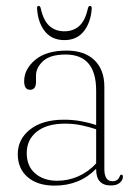

<svg xmlns="http://www.w3.org/2000/svg" viewBox="-20 -602 438 632"><path d="M38.5 -94.5Q38.5 -144 79.2 -176Q120 -208 190.5 -208Q220.5 -208 247.2 -203Q274 -198 296.5 -190.5V-304Q296.5 -422.5 196 -422.5Q145.5 -422.5 122 -401Q98.5 -379.5 98.5 -353.5V-332.5Q98.5 -306.5 79 -306.5Q59.5 -306.5 59.5 -334.5Q59.5 -374.5 96 -405Q132.5 -435.5 199.5 -435.5Q258 -435.5 290.8 -404Q323.5 -372.5 323.5 -316.5V-45.5Q323.5 -5.5 350 -5.5Q368.5 -5.5 374 -21.5Q376 -27 379.5 -27Q384.5 -27 384.5 -20.5Q384.5 -9 374.2 -0.2Q364 8.5 345 8.5Q296.5 8.5 296.5 -44.5V-46.5Q242.5 9 159.5 9Q103.5 9 71 -19Q38.5 -47 38.5 -94.5ZM68 -98Q68 -55 96 -31Q124 -7 168 -7Q204.5 -7 237.5 -21.5Q270.5 -36 296.5 -64V-176.5Q274 -184 248.5 -189.5Q223 -195 194.5 -195Q134 -195 101 -168.5Q68 -142 68 -98ZM192 -499Q221 -499 240.8 -516.5Q260.5 -534 269.5 -575Q271.5 -582.5 276.5 -582.5Q282 -582.5 282 -574.5Q279 -528.5 256 -499.2Q233 -470 192 -470Q150.5 -470 127.5 -499.2Q104.5 -528.5 102 -574.5Q101.5 -582.5 107.5 -582.5Q112 -582.5 114 -575Q123 -534 142.8 -516.5Q162.5 -499 192 -499Z"/></svg>

Font: Fraunces 144pt S050 Thin
Style: Regular
Weight: 100
Version: Version 1.000; ttfautohint (v1.8.3)